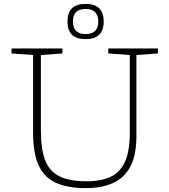

<svg xmlns="http://www.w3.org/2000/svg" viewBox="-20 -956 870 986"><path d="M646.5 -273V-673.5L536 -681.5V-707H791V-681.5L680.5 -673.5V-257Q680.5 -158 648.8 -99.5Q617 -41 559 -15.5Q501 10 421.5 10Q328.5 10 268.2 -16.8Q208 -43.5 179 -105.8Q150 -168 150 -274V-673.5L39.5 -681.5V-707H300.5V-681.5L190 -673.5V-285Q190 -186 213.5 -129.2Q237 -72.5 288.8 -48.8Q340.5 -25 425.5 -25Q499.5 -25 548.5 -48.2Q597.5 -71.5 622 -125.8Q646.5 -180 646.5 -273ZM419.5 -936Q512.5 -936 512.5 -845.5Q512.5 -755 419.5 -755Q326.5 -755 326.5 -845.5Q326.5 -936 419.5 -936ZM419.5 -781Q484.5 -781 484.5 -845.5Q484.5 -910 419.5 -910Q354.5 -910 354.5 -845.5Q354.5 -781 419.5 -781Z"/></svg>

Font: Newsreader 6pt ExtraLight
Style: Regular
Weight: 275
Designer: Hugues Gentile
Foundry: Production Type
Version: Version 1.003; ttfautohint (v1.8.3)